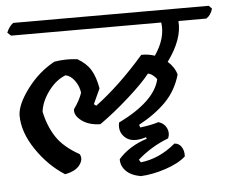

<svg xmlns="http://www.w3.org/2000/svg" viewBox="-49 -678 925 768"><g transform="rotate(-5 414.0 -293.5)"><path d="M352 -330 324 -269 333 -262Q430 -334 530 -449Q557 -450 584 -441Q630 -508 621 -571H18L4 -584Q14 -609 31 -621H816L828 -609Q821 -583 802 -571H690Q696 -498 633 -412Q660 -388 668 -358Q650 -295 607 -251Q564 -207 497 -171L501 -160Q547 -166 575 -175Q598 -168 607.5 -148Q617 -128 608 -107Q538 -80 484 -32L491 -21Q566 -29 631 -84Q650 -83 660 -66.5Q670 -50 668 -29Q639 -3 586 14.5Q533 32 486 34Q447 27 427 6.5Q407 -14 408 -41Q451 -90 523 -113L520 -119Q465 -102 437.5 -125.5Q410 -149 418 -187Q565 -259 585 -346Q581 -354 570 -362.5Q559 -371 550 -372Q521 -335 460.5 -281Q400 -227 343 -187Q296 -188 267.5 -210Q239 -232 243 -256Q267 -289 277 -319Q274 -345 258 -367.5Q242 -390 221 -394Q182 -379 152 -338.5Q122 -298 117 -257Q129 -199 158 -154.5Q187 -110 250 -75Q262 -55 245 -31.5Q228 -8 185 0Q119 -42 71.5 -112.5Q24 -183 24 -250Q25 -294 71 -355.5Q117 -417 181 -452Q228 -460 274 -454Q310 -433 327 -404.5Q344 -376 352 -330Z"/></g></svg>

Font: Tillana Medium
Style: Regular
Weight: 500
Designer: Lipi Raval (Devanagari, Latin), Jonny Pinhorn (Latin)
Foundry: Indian Type Foundry
Version: Version 2.003;PS 1.0;hotconv 1.0.79;makeotf.lib2.5.61930; tt